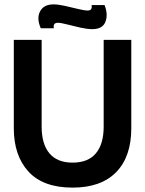

<svg xmlns="http://www.w3.org/2000/svg" viewBox="-20 -842 662 876"><path d="M311 14Q177 14 110 -59Q43 -132 43 -257V-660H170V-264Q170 -185 205.5 -142.5Q241 -100 311 -100Q382 -100 417.5 -142.5Q453 -185 453 -264V-660H579V-257Q579 -127 510 -56.5Q441 14 311 14ZM401 -709Q378 -709 346.5 -716Q315 -723 286.5 -730.5Q258 -738 244 -738Q231 -738 227 -730.5Q223 -723 226 -713H166Q146 -759 163 -790.5Q180 -822 224 -822Q246 -822 277 -815Q308 -808 336.5 -801Q365 -794 380 -794Q393 -794 396.5 -801.5Q400 -809 398 -819H457Q474 -776 461 -742.5Q448 -709 401 -709Z"/></svg>

Font: Bricolage Grotesque 48pt SemiBold
Style: Regular
Weight: 600
Designer: Mathieu Triay
Foundry: Atelier Triay
Version: Version 1.000; ttfautohint (v1.8.4.7-5d5b);gftools[0.9.32]